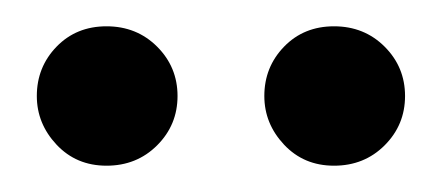

<svg xmlns="http://www.w3.org/2000/svg" viewBox="-20 -743 328 146"><path d="M234 -617Q211 -617 196 -633Q181 -649 181 -670Q181 -692 196 -707.5Q211 -723 234 -723Q257 -723 272.5 -707.5Q288 -692 288 -670Q288 -648 272.5 -632.5Q257 -617 234 -617ZM61 -617Q38 -617 23 -633Q8 -649 8 -670Q8 -692 23 -707.5Q38 -723 61 -723Q84 -723 99.5 -707.5Q115 -692 115 -670Q115 -648 99.5 -632.5Q84 -617 61 -617Z"/></svg>

Font: Be Vietnam Pro Light
Style: Italic
Weight: 300
Italic angle: -12°
Designer: Lam Bao, Tony Le, Vietanh Nguyen
Foundry: Yellow Type Foundry
Version: Version 1.002; ttfautohint (v1.8.3)